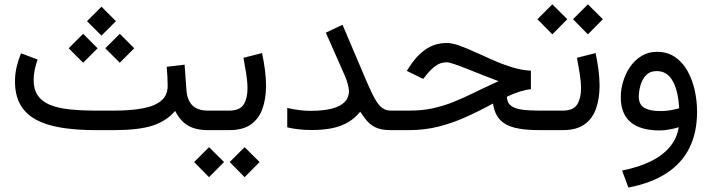

<svg xmlns="http://www.w3.org/2000/svg" viewBox="-20 -593 3245 875"><path d="M442.4 -562.5 376.5 -496.6 442.4 -430.7 508.3 -496.6ZM525.9 -439 460 -373 525.9 -307.1 591.8 -373ZM358.9 -439 293 -373 358.9 -307.1 424.8 -373ZM739.7 -288.6Q741.7 -268.1 742.9 -245.1Q744.1 -222.2 744.1 -202.1Q744.1 -159.2 715.3 -134.5Q686.5 -109.9 631.6 -99.4Q576.7 -88.9 499 -88.9H417.5Q346.7 -88.9 293.5 -95Q240.2 -101.1 204.8 -116.5Q169.4 -131.8 151.4 -159.2Q133.3 -186.5 133.3 -229.5Q133.3 -251.5 138.4 -275.9Q143.6 -300.3 151.4 -321.8L75.7 -350.1Q63.5 -320.3 55.9 -288.1Q48.3 -255.9 48.3 -222.2Q48.3 -160.6 71.5 -118.2Q94.7 -75.7 140.9 -49.6Q187 -23.4 256.1 -11.7Q325.2 0 417.5 0H499Q611.3 0 674.6 -20.3Q737.8 -40.5 778.3 -87.4Q801.3 -41.5 836.7 -20.8Q872.1 0 927.2 0H939V-88.9H927.2Q879.9 -88.9 856.2 -113.3Q832.5 -137.7 829.6 -184.1L821.3 -298.3Z M918.5 -88.9V0H957.5V-88.9ZM1094.7 77.6 1026.9 145.5 1094.7 214.4 1163.1 145.5ZM932.6 77.6 864.7 145.5 932.6 214.4 1001 145.5ZM1025.4 0Q1086.9 0 1123.5 -26.1Q1160.2 -52.2 1176.3 -98.1Q1192.4 -144 1192.4 -202.6Q1192.4 -236.8 1187.5 -274.4Q1182.6 -312 1174.3 -351.1L1089.4 -329.6Q1096.2 -293 1102.1 -256.8Q1107.9 -220.7 1107.9 -189Q1107.9 -145.5 1090.6 -117.2Q1073.2 -88.9 1024.4 -88.9H945.8V0Z M1570.3 -177.7Q1570.3 -148.4 1551 -128.4Q1531.7 -108.4 1492.9 -98.1Q1454.1 -87.9 1395 -87.9Q1370.1 -87.9 1344.5 -91.1Q1318.8 -94.2 1289.1 -101.1V-12.7Q1313.5 -6.8 1340.8 -3.7Q1368.2 -0.5 1402.3 -0.5Q1455.1 -0.5 1495.8 -9.3Q1536.6 -18.1 1567.6 -36.6Q1598.6 -55.2 1621.6 -84Q1639.6 -55.7 1657.2 -37.1Q1674.8 -18.6 1699 -9.3Q1723.1 0 1761.7 0H1782.2V-88.9H1761.7Q1740.7 -88.9 1724.4 -99.4Q1708 -109.9 1691.2 -138.2Q1674.3 -166.5 1651.9 -219.2L1541 -480L1464.8 -444.3L1551.3 -248.5Q1559.1 -231 1564.7 -210.7Q1570.3 -190.4 1570.3 -177.7Z M2399.4 -271Q2360.4 -272.5 2317.4 -285.4Q2274.4 -298.3 2231.4 -317.1Q2188.5 -335.9 2148.4 -354.2Q2108.4 -372.6 2074.7 -384.8Q2041 -397 2016.6 -397Q1959 -397 1916.3 -365.5Q1873.5 -334 1841.3 -281.7L1834 -270L1908.7 -233.4L1921.9 -250Q1940.9 -274.4 1963.6 -291.7Q1986.3 -309.1 2016.1 -309.1Q2026.4 -309.1 2051.3 -300.5Q2076.2 -292 2109.6 -278.8Q2143.1 -265.6 2180.2 -250.7Q2217.3 -235.8 2252 -223.1Q2189.9 -194.8 2139.9 -170.2Q2089.8 -145.5 2044.2 -127.4Q1998.5 -109.4 1950.7 -99.1Q1902.8 -88.9 1845.7 -88.9H1762.7V0H1844.2Q1914.1 0 1976.8 -15.6Q2039.6 -31.2 2100.8 -58.6Q2162.1 -85.9 2226.6 -121.1Q2233.4 -75.7 2257.1 -49.1Q2280.8 -22.5 2324.7 -11.2Q2368.7 0 2435.1 0H2463.9V-88.9H2437Q2390.6 -88.9 2357.9 -93.5Q2325.2 -98.1 2307.9 -111.8Q2290.5 -125.5 2290 -152.3Q2321.8 -167.5 2350.1 -176Q2378.4 -184.6 2399.4 -186.5Z M2444.3 -88.9V0H2479V-88.9ZM2659.2 -573.2 2591.3 -505.4 2659.2 -436.5 2727.5 -505.4ZM2497.1 -573.2 2429.2 -505.4 2497.1 -436.5 2565.4 -505.4ZM2545.4 0Q2606.9 0 2643.6 -26.1Q2680.2 -52.2 2696.3 -98.1Q2712.4 -144 2712.4 -202.6Q2712.4 -236.8 2707.5 -274.4Q2702.6 -312 2694.3 -351.1L2609.4 -329.6Q2616.2 -293 2622.1 -256.8Q2627.9 -220.7 2627.9 -189Q2627.9 -145.5 2610.6 -117.2Q2593.3 -88.9 2544.4 -88.9H2465.8V0Z M3156.7 -83.5Q3156.7 -135.3 3145.5 -184.1Q3134.3 -232.9 3111.8 -272Q3089.4 -311 3054.9 -334Q3020.5 -356.9 2974.1 -356.9Q2935.1 -356.9 2904.3 -338.4Q2873.5 -319.8 2852.3 -289.3Q2831.1 -258.8 2820.1 -222.4Q2809.1 -186 2809.1 -149.9Q2809.1 -73.7 2854.2 -36.1Q2899.4 1.5 2987.3 1.5Q3005.9 1.5 3030.3 -2.9Q3054.7 -7.3 3073.2 -13.2Q3065.4 37.1 3032.7 76.4Q3000 115.7 2945.1 142.6Q2890.1 169.4 2814.9 184.1L2843.8 261.7Q2947.8 241.7 3017.3 196.5Q3086.9 151.4 3121.8 81.3Q3156.7 11.2 3156.7 -83.5ZM2989.7 -86.9Q2939.9 -86.9 2915.5 -102.1Q2891.1 -117.2 2891.1 -152.8Q2891.1 -174.8 2898.2 -201.9Q2905.3 -229 2923.1 -249Q2940.9 -269 2973.1 -269Q2996.6 -269 3014.4 -258.1Q3032.2 -247.1 3044.9 -225.3Q3057.6 -203.6 3065.2 -172.1Q3072.8 -140.6 3075.2 -99.6Q3054.2 -93.3 3032.2 -90.1Q3010.3 -86.9 2989.7 -86.9Z"/></svg>

Font: Vazirmatn
Style: Regular
Weight: 400
Designer: Saber Rastikerdar
Foundry: Saber Rastikerdar
Version: Version 33.003;September 2, 2022;FontCreator 14.0.0.2862 64-